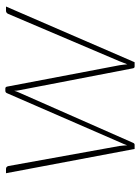

<svg xmlns="http://www.w3.org/2000/svg" viewBox="80 -616 536 736"><g transform="rotate(-90 348.0 -248.0)"><path d="M691 -493 477.5 0H461Q455 0 454 -7L370 -442.5Q369 -447.5 368.5 -452Q368 -456.5 368 -461.5Q366.5 -456.5 365 -452Q363.5 -447.5 361 -442.5L169 -7Q166.5 0 161 0H145L52 -493H68.5Q77 -493 79.5 -484L156.5 -57.5Q157.5 -50 158 -42.8Q158.5 -35.5 159 -28.5Q161.5 -35.5 164.5 -42.8Q167.5 -50 171 -57.5L358.5 -488.5Q361 -495.5 368 -495.5H376.5Q383 -495.5 384 -488.5L466 -57.5Q467 -50 468 -42.8Q469 -35.5 469.5 -28Q472 -35 475 -42Q478 -49 481 -57.5L662.5 -484Q664 -488 667.2 -490.5Q670.5 -493 674.5 -493Z"/></g></svg>

Font: Lato ExtraLight
Style: Italic
Weight: 275
Italic angle: -7°
Designer: Lukasz Dziedzic with Adam Twardoch and Botio Nikoltchev
Foundry: tyPoland Lukasz Dziedzic
Version: Version 2.015; 2015-08-06; http://www.latofonts.com/